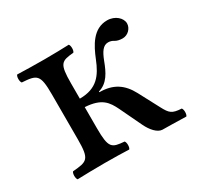

<svg xmlns="http://www.w3.org/2000/svg" viewBox="-104 -561 709 687"><g transform="rotate(-30 251.0 -218.0)"><path d="M386 0C386 0 464 1 484 2C490 -4 490 -25 484 -31C445 -33 437 -41 420 -73L375 -158C350 -205 315 -229 258 -229V-232C297 -243 314 -278 329 -318C341 -349 353 -368 374 -368C383 -368 391 -365 397 -361C403 -357 414 -354 427 -354C449 -354 467 -373 467 -393C467 -415 443 -438 410 -438C352 -438 325 -384 306 -337C284 -282 257 -244 186 -244V-307C186 -390 197 -393 248 -398C254 -404 254 -425 248 -431C224 -430 186 -429 146 -429C103 -429 68 -430 35 -431C29 -425 29 -404 35 -398C96 -394 107 -390 107 -307V-122C107 -39 96 -36 35 -31C29 -25 29 -4 35 2C68 1 103 0 147 0C186 0 226 1 248 2C254 -4 254 -25 248 -31C197 -35 186 -39 186 -122V-209C254 -205 272 -178 290 -141L333 -51C346 -24 366 -1 386 0Z"/></g></svg>

Font: Libertinus Math
Style: Regular
Weight: 400
Designer: Philipp H. Poll, Khaled Hosny
Foundry: Caleb Maclennan
Version: Version 7.050;RELEASE